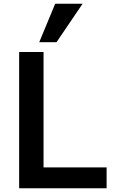

<svg xmlns="http://www.w3.org/2000/svg" viewBox="-20 -1003 640 1023"><path d="M82 -726H212V-111H548V0H82ZM189 -778 274 -983H420L281 -778Z"/></svg>

Font: JuliaMono
Style: Bold
Weight: 700
Monospace: yes
Designer: cormullion
Foundry: corm
Version: Version 0.055; ttfautohint (v1.8.4)